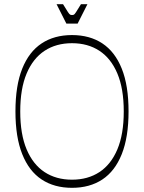

<svg xmlns="http://www.w3.org/2000/svg" viewBox="-20 -884 690 920"><path d="M325 16Q240 16 179.5 -24Q119 -64 86.5 -145.5Q54 -227 54 -350Q54 -474 86.5 -555Q119 -636 179.5 -676Q240 -716 325 -716Q410 -716 470.5 -676Q531 -636 563.5 -555Q596 -474 596 -350Q596 -227 563.5 -145.5Q531 -64 470.5 -24Q410 16 325 16ZM325 -23Q401 -23 456.5 -59.5Q512 -96 542.5 -168.5Q573 -241 573 -350Q573 -459 542.5 -531.5Q512 -604 456.5 -640.5Q401 -677 325 -677Q249 -677 193.5 -640.5Q138 -604 107.5 -531.5Q77 -459 77 -350Q77 -241 107.5 -168.5Q138 -96 193.5 -59.5Q249 -23 325 -23ZM298 -771 251 -864H282Q298 -838 305 -827Q312 -816 316 -814Q320 -812 325 -812Q331 -812 334.5 -814Q338 -816 345 -827Q352 -838 368 -864H399L352 -771Z"/></svg>

Font: Ojuju ExtraLight
Style: Regular
Weight: 200
Designer: Chisaokwu Joboson, Mirko Velimirovic
Foundry: Udi Foundry
Version: Version 1.000